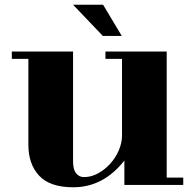

<svg xmlns="http://www.w3.org/2000/svg" viewBox="-20 -721 825 812"><path d="M496 -147V-472H426V-503H685V30H755V61H506V-42Q417 71 290 71Q191 71 145.5 22Q100 -27 100 -109V-472H30V-503H289V-38Q289 -4 302 12Q315 28 335 28Q366 28 395 12Q424 -4 446.5 -29Q469 -54 482.5 -85.5Q496 -117 496 -147ZM289 -701H416L495 -569H415Z"/></svg>

Font: Cafe24 ClassicType
Style: Regular
Weight: 400
Designer: Cafe24 thkim, hmlim, mnelim & 4IR
Foundry: Cafe24
Version: Version 1.000